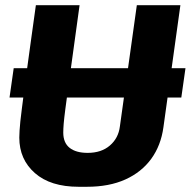

<svg xmlns="http://www.w3.org/2000/svg" viewBox="-20 -706 731 736"><path d="M32.5 -444.5H691L675 -332H16.5ZM281.5 10Q173.5 10 113.8 -42.5Q54 -95 54 -178.5Q54 -190.5 55 -205.5Q56 -220.5 58 -241Q60 -261.5 63.8 -289.5Q67.5 -317.5 72.2 -354.8Q77 -392 83.5 -440.2Q90 -488.5 98.5 -549.5Q107 -610.5 117.5 -686H285Q270.5 -580.5 260 -504.2Q249.5 -428 242.2 -375.2Q235 -322.5 230.5 -288Q226 -253.5 224.2 -232.5Q222.5 -211.5 222.5 -198Q222.5 -158.5 247 -139.2Q271.5 -120 316 -120Q368.5 -120 401.2 -148.2Q434 -176.5 439.5 -221L504.5 -686H671.5L606.5 -218.5Q597 -148.5 559.8 -97.2Q522.5 -46 460.5 -18Q398.5 10 313 10Z"/></svg>

Font: Chivo Medium
Style: Italic
Weight: 500
Italic angle: -8.05°
Designer: Hector Gatti
Foundry: Omnibus-Type
Version: Version 2.002